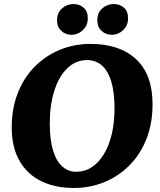

<svg xmlns="http://www.w3.org/2000/svg" viewBox="-20 -913 790 949"><path d="M344 16Q253 16 184 -17.5Q115 -51 76.5 -118Q38 -185 38 -283Q38 -376 67.5 -452Q97 -528 150.5 -582.5Q204 -637 275 -666.5Q346 -696 428 -696Q571 -696 652.5 -620.5Q734 -545 734 -398Q734 -304 704.5 -228Q675 -152 621.5 -97.5Q568 -43 497.5 -13.5Q427 16 344 16ZM357 -64Q399 -64 433.5 -86.5Q468 -109 493.5 -151Q519 -193 532.5 -250.5Q546 -308 546 -378Q546 -457 530 -510Q514 -563 483.5 -589.5Q453 -616 410 -616Q355 -616 313.5 -576.5Q272 -537 249 -466Q226 -395 226 -302Q226 -223 242 -170Q258 -117 287.5 -90.5Q317 -64 357 -64ZM532 -741Q503 -741 482 -760.5Q461 -780 461 -812Q461 -850 485.5 -871.5Q510 -893 542 -893Q572 -893 592.5 -875Q613 -857 613 -822Q613 -787 588.5 -764Q564 -741 532 -741ZM333 -741Q304 -741 283 -760.5Q262 -780 262 -812Q262 -850 286.5 -871.5Q311 -893 343 -893Q373 -893 393.5 -875Q414 -857 414 -822Q414 -787 389.5 -764Q365 -741 333 -741Z"/></svg>

Font: Alkatra
Style: Bold
Weight: 700
Designer: Suman Bhandary
Version: Version 1.100;gftools[0.9.22]